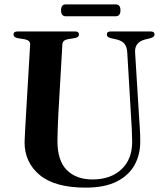

<svg xmlns="http://www.w3.org/2000/svg" viewBox="-20 -844 750 879"><path d="M580.5 -301 562.5 -605.5Q561 -629 550.2 -643Q539.5 -657 515.5 -663L486.5 -669.5Q469 -674 469 -686Q469 -700 487 -700H669.5Q687.5 -700 687.5 -686Q687.5 -674.5 669.5 -669.5L643.5 -663Q595.5 -650 598.5 -604L617 -303.5Q619 -277 620.5 -251.5Q622 -226 622 -199.5Q623 -138.5 596.8 -90Q570.5 -41.5 515 -13.2Q459.5 15 372 15Q231 15 161.5 -43Q92 -101 92.5 -194Q93 -213.5 95 -248.2Q97 -283 99 -317.5L118 -640.5Q119 -659.5 92 -664.5L60 -669.5Q42 -673.5 42 -686Q42 -700 60.5 -700H323.5Q341.5 -700 341.5 -686Q341.5 -673.5 323.5 -670L290.5 -664.5Q266.5 -660 265.5 -640.5L247 -319.5Q245 -283 244.2 -253Q243.5 -223 243 -201Q242.5 -109 285.5 -65.8Q328.5 -22.5 403.5 -22.5Q487 -22.5 536.5 -69.2Q586 -116 585 -197.5Q584.5 -231.5 583.2 -255.8Q582 -280 580.5 -301ZM259.5 -796.5Q259.5 -824 281.5 -824H509.5Q531.5 -824 531.5 -797Q531.5 -769.5 509.5 -769.5H281.5Q259.5 -769.5 259.5 -796.5Z"/></svg>

Font: Fraunces 72pt SemiBold
Style: Regular
Weight: 600
Version: Version 1.000;[b76b70a41]